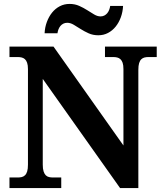

<svg xmlns="http://www.w3.org/2000/svg" viewBox="-20 -949 828 969"><path d="M585.9 0 195.8 -550.8V-118.2Q195.8 -96.7 200 -84Q204.1 -71.3 210.9 -64.5Q217.8 -57.6 227.3 -55.4Q236.8 -53.2 247.1 -53.2H289.1V0H27.8V-53.2H69.8Q80.6 -53.2 89.8 -55.4Q99.1 -57.6 106.2 -64.5Q113.3 -71.3 117.2 -84Q121.1 -96.7 121.1 -118.2V-600.1Q121.1 -620.1 116.9 -632.1Q112.8 -644 105.7 -650.4Q98.6 -656.7 89.4 -658.9Q80.1 -661.1 69.8 -661.1H27.8V-713.9H250L603 -214.8V-600.1Q603 -620.1 598.9 -632.1Q594.7 -644 587.6 -650.4Q580.6 -656.7 571.3 -658.9Q562 -661.1 551.8 -661.1H509.8V-713.9H771V-661.1H729Q718.8 -661.1 709.5 -658.9Q700.2 -656.7 693.1 -649.9Q686 -643.1 682.1 -630.4Q678.2 -617.7 678.2 -596.2V0ZM487.3 -866.2Q498 -866.2 506.6 -870.6Q515.1 -875 521.2 -882.3Q527.3 -889.6 531 -899.2Q534.7 -908.7 536.1 -918.9H601.1Q599.6 -888.7 589.8 -861.8Q580.1 -835 563.7 -814.7Q547.4 -794.4 525.1 -782.7Q502.9 -771 476.1 -771Q449.2 -771 427.5 -780.8Q405.8 -790.5 387 -802.5Q368.2 -814.5 351.8 -824.2Q335.4 -834 319.3 -834Q308.1 -834 299.6 -829.6Q291 -825.2 284.9 -817.9Q278.8 -810.5 275.1 -801Q271.5 -791.5 270 -781.2H205.1Q206.5 -811.5 216.6 -838.4Q226.6 -865.2 242.9 -885.5Q259.3 -905.8 281.7 -917.5Q304.2 -929.2 331.1 -929.2Q357.9 -929.2 379.6 -919.4Q401.4 -909.7 420.2 -897.7Q439 -885.7 455.3 -876Q471.7 -866.2 487.3 -866.2Z"/></svg>

Font: Droid Serif
Style: Bold
Weight: 700
Designer: Monotype Design team
Foundry: Monotype Imaging Inc.
Version: Version 1.03